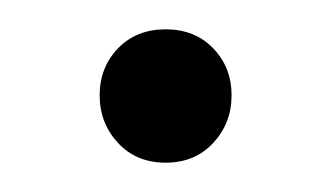

<svg xmlns="http://www.w3.org/2000/svg" viewBox="-20 -384 226 131"><path d="M138 -319Q138 -300 125.5 -286.5Q113 -273 93 -273Q73 -273 60.5 -286.5Q48 -300 48 -319Q48 -338 60.5 -351Q73 -364 93 -364Q113 -364 125.5 -351Q138 -338 138 -319Z"/></svg>

Font: Fira Sans Extra Condensed Light
Style: Regular
Weight: 300
Width: 1
Designer: Carrois Corporate & Edenspiekermann AG
Foundry: Carrois Corporate GbR & Edenspiekermann AG
Version: Version 4.203